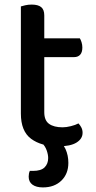

<svg xmlns="http://www.w3.org/2000/svg" viewBox="-20 -625 418 837"><path d="M71 -264H173V-136Q173 -100 194 -85Q215 -70 253 -70Q269 -70 289 -75Q309 -80 322 -87Q329 -80 334.5 -69.5Q340 -59 340 -46Q340 -20 313.5 -3.5Q287 13 234 13Q160 13 115.5 -20Q71 -53 71 -130ZM129 -376V-458H328Q332 -452 335.5 -441Q339 -430 339 -418Q339 -397 329.5 -386.5Q320 -376 303 -376ZM173 -236H71V-597Q77 -599 90 -602Q103 -605 118 -605Q146 -605 159.5 -594Q173 -583 173 -558ZM162 -3 222 -22Q253 -3 265.5 24.5Q278 52 278 85Q278 133 247.5 162.5Q217 192 167 192Q138 192 121.5 180Q105 168 105 145Q105 131 110 120H124Q159 120 174.5 104.5Q190 89 190 64Q190 49 183.5 30.5Q177 12 162 -3Z"/></svg>

Font: Baloo Bhaijaan 2 Medium
Style: Regular
Weight: 500
Designer: Sanskriti Dholi, Noopur Datye and Ek Type
Foundry: Ek Type
Version: Version 1.701